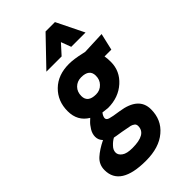

<svg xmlns="http://www.w3.org/2000/svg" viewBox="-290 -839 1158 1158"><g transform="rotate(-45 288.5 -260.0)"><path d="M226 230C301 230 360 212 403 175C446 139 467 91 467 32C467 32 467 32 467 32C467 -38 420 -80 325 -94C325 -94 325 -94 325 -94C288 -99 263 -104 250 -108C237 -112 231 -119 231 -128C231 -137 236 -149 246 -162C246 -162 289 -157 289 -157C289 -157 289 -157 289 -157C349 -157 399 -175 439 -211C478 -246 498 -290 498 -341C498 -341 498 -341 498 -341C498 -360 497 -377 494 -392C494 -392 552 -392 552 -392C552 -392 577 -500 577 -500C577 -500 431 -494 431 -494C431 -494 412 -498 412 -498C412 -498 412 -498 412 -498C373 -507 339 -512 310 -512C310 -512 310 -512 310 -512C248 -512 198 -494 160 -457C122 -420 103 -373 103 -316C103 -259 126 -218 171 -191C171 -191 156 -177 156 -177C156 -177 156 -177 156 -177C146 -168 136 -155 126 -139C116 -123 111 -106 111 -89C111 -71 118 -55 131 -42C131 -42 131 -42 131 -42C94 -24 65 -5 43 15C20 36 9 62 9 93C9 93 9 93 9 93C9 184 81 230 226 230C226 230 226 230 226 230ZM188 -6C188 -6 188 -6 188 -6C193 -5 212 -1 247 4C281 10 302 14 310 16C318 18 325 22 332 27C338 32 341 39 341 48C341 48 341 48 341 48C341 95 302 118 223 118C223 118 223 118 223 118C191 118 168 113 153 102C138 91 131 79 131 65C131 51 137 37 150 24C162 11 175 1 188 -6ZM296 -266C249 -266 226 -285 226 -322C226 -322 226 -322 226 -322C226 -345 233 -365 248 -380C263 -395 282 -403 305 -403C305 -403 305 -403 305 -403C352 -403 375 -384 375 -347C375 -347 375 -347 375 -347C375 -324 368 -305 353 -290C338 -274 319 -266 296 -266C296 -266 296 -266 296 -266ZM311 -575C311 -575 369 -639 369 -639C369 -639 393 -575 393 -575C393 -575 515 -575 515 -575C515 -575 429 -750 429 -750C429 -750 349 -750 349 -750C349 -750 181 -575 181 -575C181 -575 311 -575 311 -575Z"/></g></svg>

Font: My Font
Style: Bold Italic
Weight: 500
Version: Version 0.001